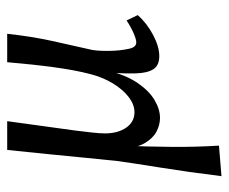

<svg xmlns="http://www.w3.org/2000/svg" viewBox="-71 -385 636 534"><g transform="rotate(-90 247.0 -118.0)"><path d="M24 180Q36 84 48 9.5Q60 -65 66 -108Q70 -146 75 -197Q80 -248 85.5 -304Q91 -360 97 -416H177L151 -227Q148 -201 145.5 -180.5Q143 -160 143 -144Q143 -108 159 -85Q175 -62 202 -62Q223 -62 244 -78Q265 -94 282 -122Q299 -150 308 -185Q319 -227 327 -286Q335 -345 341 -416H420Q413 -350 400 -290.5Q387 -231 375 -179Q372 -160 372.5 -131Q373 -102 378 -79Q382 -57 396 -57Q405 -57 423 -65Q441 -73 457 -84L472 -53Q449 -27 416.5 -10Q384 7 358 7Q332 7 321.5 -9.5Q311 -26 310 -57Q309 -88 312 -133L318 -137Q305 -85 283 -53Q261 -21 235.5 -6Q210 9 186 9Q167 9 148.5 -0.5Q130 -10 116.5 -32.5Q103 -55 101 -93L109 -96Q106 -25 105.5 42.5Q105 110 109 173Z"/></g></svg>

Font: Yrsa
Style: Italic
Weight: 400
Italic angle: -7.10001°
Designer: Anna Giedrys (Yrsa+Rasa design), David Brezina (Yrsa art-direction, Rasa art-direction, design)
Foundry: Rosetta Type Foundry
Version: Version 2.004